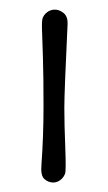

<svg xmlns="http://www.w3.org/2000/svg" viewBox="-20 -385 228 405"><path d="M122.6 -335Q115.7 -191.4 115.7 -157.2Q115.7 -123 117.7 -73.7Q119.6 -24.4 117.2 -18.3Q114.7 -12.2 110.8 -8.3Q102.5 0 92.3 0Q82 0 73.7 -7.3Q65.4 -14.6 67.4 -37.1Q71.8 -98.1 71.8 -160.4Q71.8 -222.7 70.6 -262.2Q69.3 -301.8 68.6 -322Q67.9 -342.3 70.3 -347.9Q72.8 -353.5 77.1 -357.4Q85.4 -364.7 95.5 -364.7Q105.5 -364.7 114.3 -357.4Q123 -350.1 122.6 -335Z"/></svg>

Font: Pompiere
Style: Regular
Weight: 400
Designer: Karolina Lach
Foundry: Sorkin Type Co.
Version: Version 1.002